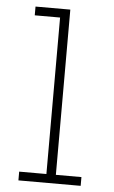

<svg xmlns="http://www.w3.org/2000/svg" viewBox="-53 -772 481 808"><g transform="rotate(5 187.5 -367.5)"><path d="M56 0V-37H171V-698H64V-735H211V-37H319V0Z"/></g></svg>

Font: Zed Sans Extralight
Style: Regular
Weight: 200
Designer: Belleve Invis
Foundry: Belleve Invis
Version: Version 1.0.0; ttfautohint (v1.8.4)